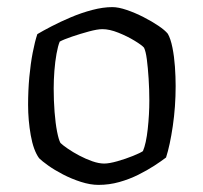

<svg xmlns="http://www.w3.org/2000/svg" viewBox="-20 -520 572 540"><path d="M257 0Q234 0 207.5 -8.5Q181 -17 157 -29.5Q133 -42 115.5 -54.5Q98 -67 90 -75Q74 -97 66.5 -139.5Q59 -182 59 -225Q59 -266 62.5 -303.5Q66 -341 72 -372Q78 -403 85 -424Q100 -433 125 -446Q150 -459 179.5 -471.5Q209 -484 239.5 -492Q270 -500 296 -500Q313 -500 336.5 -492Q360 -484 383.5 -472Q407 -460 425.5 -447.5Q444 -435 452 -425Q460 -411 465 -386Q470 -361 472 -332.5Q474 -304 474 -278Q474 -220 466 -165.5Q458 -111 447 -77Q434 -67 414 -54Q394 -41 369 -28.5Q344 -16 315.5 -8Q287 0 257 0ZM273 -60Q287 -60 310 -66.5Q333 -73 354 -81.5Q375 -90 382 -95Q391 -116 395.5 -157Q400 -198 400 -237Q400 -268 398 -299Q396 -330 393 -353Q390 -376 385 -386Q379 -393 358.5 -405.5Q338 -418 313 -428Q288 -438 268 -438Q254 -438 230 -431.5Q206 -425 182.5 -417Q159 -409 148 -403Q143 -391 139 -369Q135 -347 133 -321Q131 -295 131 -271Q131 -237 133.5 -205Q136 -173 140.5 -150Q145 -127 150 -118Q156 -112 170.5 -102Q185 -92 203 -82.5Q221 -73 239.5 -66.5Q258 -60 273 -60Z"/></svg>

Font: Texturina Medium 12pt ExtraLight
Style: Regular
Weight: 250
Version: Version 1.002